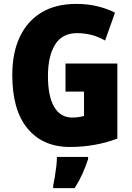

<svg xmlns="http://www.w3.org/2000/svg" viewBox="-20 -744 677 985"><path d="M316 -418H582V-33Q527 -12 465.5 -1Q404 10 339 10Q200 10 121.5 -84.5Q43 -179 43 -359Q43 -473 81.5 -554.5Q120 -636 193 -680Q266 -724 371 -724Q430 -724 481 -711.5Q532 -699 570 -679L519 -536Q454 -574 375 -574Q299 -574 262.5 -515Q226 -456 226 -354Q226 -250 258 -195.5Q290 -141 350 -141Q382 -141 411 -149V-274H316ZM432 72Q419 112 402.5 148.5Q386 185 363 221H253V207Q257 189 261.5 162Q266 135 269 108Q272 81 272 61H432Z"/></svg>

Font: Noto Sans Lao Looped Condensed Black
Style: Regular
Weight: 900
Width: 3
Designer: Mark Frömberg, Ben Mitchell
Foundry: The Fontpad Ltd
Version: Version 1.002; ttfautohint (v1.8.4.7-5d5b)